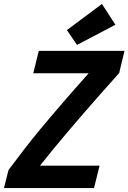

<svg xmlns="http://www.w3.org/2000/svg" viewBox="-31 -950 649 970"><path d="M-11 0 12 -91Q47 -138 86.5 -189.5Q126 -241 174.5 -299.5Q223 -358 283 -427.5Q343 -497 417 -580H137L165 -693H598L571 -581Q519 -523 473.5 -471.5Q428 -420 387.5 -373Q347 -326 310 -282.5Q273 -239 238.5 -197Q204 -155 171 -113H472L444 0ZM358 -723 307 -798 484 -930 552 -825Z"/></svg>

Font: Ubuntu Sans Mono
Style: Bold Italic
Weight: 700
Italic angle: -13.5°
Monospace: yes
Designer: Dalton Maag Ltd
Foundry: Dalton Maag Ltd
Version: Version 1.006